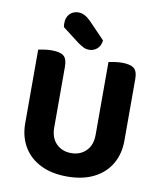

<svg xmlns="http://www.w3.org/2000/svg" viewBox="-92 -908 844 999"><g transform="rotate(10 330.0 -408.5)"><path d="M330.1 16.8Q248.2 16.8 189.5 -12.6Q130.8 -42 99.5 -95.2Q68.2 -148.3 68.2 -219.1V-285.2H220.7V-223.1Q220.7 -168.2 251.5 -137.5Q282.3 -106.9 330.1 -106.9Q377.8 -106.9 408.7 -137.5Q439.5 -168.2 439.5 -223.1V-285.2H592.2V-219.1Q592.2 -148.3 560.9 -95.2Q529.6 -42 470.9 -12.6Q412.2 16.8 330.1 16.8ZM220.7 -254.8H68.2V-607.5Q78.6 -609.5 98.9 -612.8Q119.3 -616 138.9 -616Q182.2 -616 201.4 -601.1Q220.7 -586.1 220.7 -544.1ZM592.2 -253.3H439.5V-607.5Q449.8 -609.5 470.2 -612.8Q490.6 -616 510.2 -616Q553.4 -616 572.8 -601.1Q592.2 -586.1 592.2 -544.1ZM270.7 -676.2 179.7 -746Q178.7 -750 178.3 -756.4Q177.9 -762.8 177.9 -766.3Q177.9 -798.3 196.2 -816.4Q214.4 -834.5 241.6 -834.5Q274 -834.5 306.4 -802L392 -713.2Q388.7 -682.8 370.3 -667.7Q351.9 -652.6 330.3 -652.6Q312 -652.6 298.8 -659.4Q285.6 -666.2 270.7 -676.2Z"/></g></svg>

Font: Baloo Bhaijaan 2
Style: Regular
Weight: 400
Designer: Sanskriti Dholi, Noopur Datye and Ek Type
Foundry: Ek Type
Version: Version 1.701